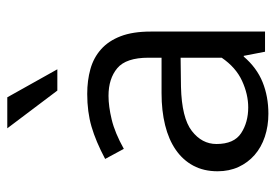

<svg xmlns="http://www.w3.org/2000/svg" viewBox="-132 -598 739 514"><g transform="rotate(-90 237.0 -340.5)"><path d="M69 -428Q116 -453 155.5 -464.5Q195 -476 243 -476Q279 -476 309.5 -467.5Q340 -459 362.5 -439Q385 -419 397.5 -386.5Q410 -354 410 -306V0H356L345 -57H343Q313 -22 274.5 -6.5Q236 9 190 9Q157 9 128.5 -0.5Q100 -10 79.5 -28Q59 -46 47.5 -71Q36 -96 36 -127Q36 -164 51 -192Q66 -220 93.5 -239Q121 -258 159.5 -267.5Q198 -277 245 -277H340V-312Q340 -372 312 -395.5Q284 -419 238 -419Q210 -419 174.5 -410.5Q139 -402 96 -378ZM340 -226 262 -225Q179 -223 144 -196Q109 -169 109 -130Q109 -83 138 -64Q167 -45 207 -45Q242 -45 278 -61.5Q314 -78 340 -116ZM151 -690H234L309 -556H252Z"/></g></svg>

Font: Mukta Malar Light
Style: Regular
Weight: 300
Designer: Aadarsh Rajan, Girish Dalvi, Yashodeep Gholap
Foundry: Ek Type
Version: Version 2.538;PS 1.000;hotconv 16.6.51;makeotf.lib2.5.65220;